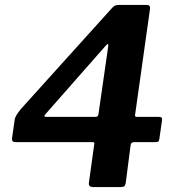

<svg xmlns="http://www.w3.org/2000/svg" viewBox="-20 -762 715 782"><path d="M435 -728Q443 -737 449 -739.5Q455 -742 469 -742H578Q593 -742 591 -726L530 -293Q529 -286 537 -286H626Q634 -286 637.5 -283.5Q641 -281 640 -273L629 -196Q628 -189 625 -186Q622 -183 612 -183H525Q514 -183 512 -171L492 -16Q490 -6 485.5 -3Q481 0 469 0H360Q340 0 342 -17L364 -176Q366 -183 357 -183H44Q27 -183 29 -199L40 -276Q42 -285 47.5 -294Q53 -303 66 -319L435 -728ZM369 -286Q380 -286 381 -297L421 -575Q423 -591 408 -573L166 -298Q160 -291 161 -288.5Q162 -286 167 -286Z"/></svg>

Font: Libre Franklin Thin SemiBold
Style: Italic
Weight: 600
Italic angle: -8°
Version: Version 3.000